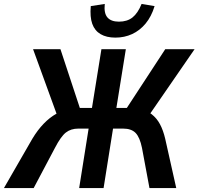

<svg xmlns="http://www.w3.org/2000/svg" viewBox="-47 -955 1008 975"><path d="M-27 0 117 -250Q144 -295 175 -327Q206 -359 239.5 -377.5Q273 -396 312 -402L244 -367L121 -705H260L364 -390L354 -407H420L468 -705H592L544 -407H616L586 -390L792 -705H941L708 -367L658 -402Q696 -396 722.5 -375.5Q749 -355 765.5 -324Q782 -293 792 -250L848 0H712L674 -204Q663 -258 641.5 -280Q620 -302 578 -302H527L479 0H355L403 -302H351Q313 -302 287.5 -282Q262 -262 232 -204L124 0ZM539 -764Q494 -764 464 -781.5Q434 -799 421.5 -834Q409 -869 414 -924L485 -935Q480 -888 498.5 -866.5Q517 -845 557 -845Q599 -845 626 -866.5Q653 -888 672 -935L738 -924Q722 -871 692.5 -835.5Q663 -800 624 -782Q585 -764 539 -764Z"/></svg>

Font: Nunito Sans 7pt Condensed
Style: Bold Italic
Weight: 700
Width: 3
Italic angle: -9°
Designer: Vernon Adams
Foundry: Vernon Adams
Version: Version 3.101;gftools[0.9.27]